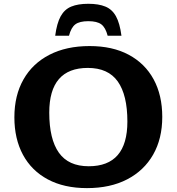

<svg xmlns="http://www.w3.org/2000/svg" viewBox="-20 -956 909 988"><path d="M441 -719Q559 -719 642.5 -674.2Q726 -629.5 770.5 -547.8Q815 -466 815 -354.5Q815 -242.5 768 -160.2Q721 -78 634.2 -33Q547.5 12 427.5 12Q310 12 226.2 -32.8Q142.5 -77.5 98.2 -159.5Q54 -241.5 54 -352.5Q54 -465 100.8 -547.2Q147.5 -629.5 234.5 -674.2Q321.5 -719 441 -719ZM436.5 -100.5Q635.5 -100.5 635.5 -330.5Q635.5 -467 586 -536.8Q536.5 -606.5 432 -606.5Q233.5 -606.5 233.5 -376.5Q233.5 -240 283 -170.2Q332.5 -100.5 436.5 -100.5ZM434.5 -847Q389.5 -847 367.8 -830.8Q346 -814.5 335 -772H264Q272.5 -836.5 292.2 -872.2Q312 -908 346.8 -922.2Q381.5 -936.5 434.5 -936.5Q487.5 -936.5 522.2 -922.2Q557 -908 576.8 -872.2Q596.5 -836.5 605 -772H534Q523 -814.5 501.2 -830.8Q479.5 -847 434.5 -847Z"/></svg>

Font: Newsreader Caption SemiBold
Style: Regular
Weight: 600
Designer: Hugues Gentile
Foundry: Production Type
Version: Version 1.001